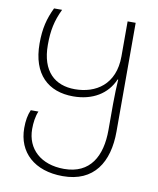

<svg xmlns="http://www.w3.org/2000/svg" viewBox="-87 -597 751 915"><g transform="rotate(10 289.0 -140.0)"><path d="M279 250C430 250 495 145 495 -4V-530H456V-361C456 -224 365 -168 264 -168C168 -168 101 -225 101 -354C101 -423 111 -472 139 -530H100C74 -476 61 -427 61 -354C61 -204 142 -133 262 -133C356 -133 426 -176 457 -249H460C458 -224 456 -168 456 -131V-4C456 122 406 215 279 215C167 215 97 150 97 54C97 24 101 -8 112 -33H75C64 -8 59 20 59 56C59 173 142 250 279 250Z"/></g></svg>

Font: Noto Sans Georgian ExtraLight
Style: Regular
Weight: 200
Designer: Monotype Design Team, Akaki Razmadze
Foundry: Google LLC
Version: Version 2.005